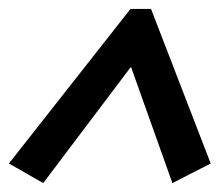

<svg xmlns="http://www.w3.org/2000/svg" viewBox="-25 -627 493 431"><path d="M72 -216 -5 -260 268 -607H314L448 -260L362 -216L269 -477Z"/></svg>

Font: Piazzolla Thin ExtraBold
Style: Italic
Weight: 800
Italic angle: -11.3°
Version: Version 2.005